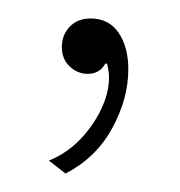

<svg xmlns="http://www.w3.org/2000/svg" viewBox="-20 -74 195 208"><path d="M78 -54Q98 -54 108.5 -38.5Q119 -23 119 1Q119 33 101.5 65Q84 97 51 114L33 100Q55 91 71 72.5Q87 54 94 33.5Q101 13 96 -5H94Q88 6 75 6Q64 6 55.5 -2Q47 -10 47 -23Q47 -36 55.5 -45Q64 -54 78 -54Z"/></svg>

Font: Prodigy Sans ExtraLight
Style: Regular
Weight: 200
Designer: Wei Huang
Foundry: Wei Huang
Version: Version 1.003; ttfautohint (v1.8.3)